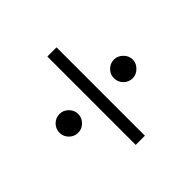

<svg xmlns="http://www.w3.org/2000/svg" viewBox="-98 -736 922 922"><g transform="rotate(45 363.0 -275.0)"><path d="M300 -460Q300 -485 319.4 -504.4Q338.8 -523.8 363.8 -523.8Q388.8 -523.8 408.1 -504.4Q427.5 -485 427.5 -460Q427.5 -433.8 408.8 -415Q390 -396.2 363.8 -396.2Q337.5 -396.2 318.8 -415Q300 -433.8 300 -460ZM63.8 -243.8V-306.2H663.8V-243.8ZM408.8 -45Q390 -26.2 363.8 -26.2Q337.5 -26.2 318.8 -45Q300 -63.8 300 -90Q300 -116.2 319.4 -135Q338.8 -153.8 363.8 -153.8Q388.8 -153.8 408.1 -135Q427.5 -116.2 427.5 -90Q427.5 -63.8 408.8 -45Z"/></g></svg>

Font: Now Alt Medium
Style: Regular
Weight: 500
Designer: Alfredo Marco Pradil
Foundry: Alfredo Marco Pradil
Version: Version 1.002;PS 001.002;hotconv 1.0.88;makeotf.lib2.5.64775